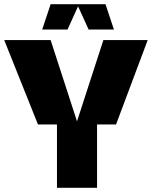

<svg xmlns="http://www.w3.org/2000/svg" viewBox="-20 -890 720 910"><path d="M530 -300H440V0H250V-300H160L0 -700H220L345 -315L470 -700H680ZM520 -750H400L350 -860L300 -750H180L220 -870H480Z"/></svg>

Font: Fivo Sans Modern Heavy
Style: Regular
Weight: 900
Designer: Alexander Slobzheninov
Foundry: Alexander Slobzheninov
Version: 1.0